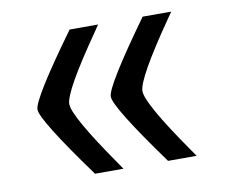

<svg xmlns="http://www.w3.org/2000/svg" viewBox="-59 -536 722 607"><g transform="rotate(-10 302.0 -232.5)"><path d="M199.7 -1Q55.7 -199.2 55.7 -232.4Q55.7 -265.6 199.7 -463.9H291L277.3 -443.4Q157.7 -271.5 157.7 -231.9Q157.7 -192.9 277.3 -21L291 -1ZM434.1 -1Q291 -198.7 291 -232.4Q291 -265.1 434.1 -463.9H525.9L511.7 -443.4Q392.6 -271.5 392.6 -231.9Q392.6 -192.4 511.7 -21.5L525.9 -1Z"/></g></svg>

Font: Sahel WOL
Style: WOL
Weight: 400
Foundry: Saber Rastikerdar (saber.rastikerdar@gmail.com)
Version: Version 1.0.0-alpha22